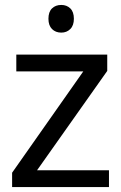

<svg xmlns="http://www.w3.org/2000/svg" viewBox="-20 -757 490 777"><path d="M228 -737Q250 -737 264.5 -723Q279 -709 279 -681Q279 -654 264.5 -639.5Q250 -625 228 -625Q205 -625 190.5 -639.5Q176 -654 176 -681Q176 -709 190.5 -723Q205 -737 228 -737ZM421 0H29V-58L317 -468H46V-536H414V-470L130 -68H421Z"/></svg>

Font: Advent Sans Logo
Style: Regular
Weight: 400
Designer: Types & Symbols
Foundry: Types & Symbols
Version: Version 1.002